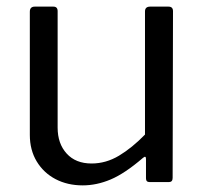

<svg xmlns="http://www.w3.org/2000/svg" viewBox="-20 -550 619 580"><path d="M256.7 -56.1Q300 -56.1 339.5 -79.7Q378.9 -103.3 418 -143.5V-515.5Q418 -530 433.6 -530H488.9Q502.6 -530 502.6 -516.3L501.5 -12.6Q501.5 0 490.4 0H431.7Q421 0 421 -11.3V-69.8Q421 -75.1 418.9 -76.2Q416.9 -77.3 411.9 -73.1Q356.9 -25.8 314.4 -7.9Q272 10 229.9 10Q184 10 148 -8.8Q112 -27.6 91 -62.2Q70.1 -96.8 70.1 -142.5V-514.5Q70.1 -530 85.1 -530H141.2Q154.1 -530 154.1 -516.3V-164.5Q154.1 -116.1 181.4 -86.1Q208.6 -56.1 256.7 -56.1Z"/></svg>

Font: Libre Franklin Thin
Style: Regular
Weight: 100
Designer: Pablo Impallari, Rodrigo Fuenzalida, Nhung Nguyen
Foundry: Impallari Type
Version: Version 3.000